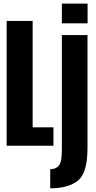

<svg xmlns="http://www.w3.org/2000/svg" viewBox="-20 -788 518 1038"><path d="M16 0H269V-99.5H156.5V-675H16ZM251.5 230Q350 230 401.5 188.2Q453 146.5 453 13V-598.5H314.5V23Q314.5 87.5 298.2 107.2Q282 127 251.5 127ZM314.5 -768.5V-662H453.5V-768.5Z"/></svg>

Font: Anybody ExtraCondensed
Style: Bold
Weight: 700
Width: 2
Version: Version 1.113;gftools[0.9.25]